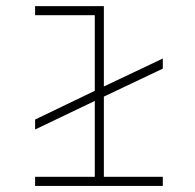

<svg xmlns="http://www.w3.org/2000/svg" viewBox="-20 -610 640 630"><path d="M320.8 -293V-29.8H514.2V0H95.2V-29.8H291V-278.8L95.2 -185.1V-217.8L291 -312V-560.1H95.2V-589.8H320.8V-326.2L514.2 -418V-384.8Z"/></svg>

Font: Compagnon Light
Style: Regular
Weight: 400
Designer: Juliette Duhe, Lea Pradine
Foundry: Velvetyne Type Foundry
Version: Version 1.000;PS 001.000;hotconv 1.0.88;makeotf.lib2.5.64775